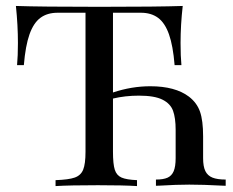

<svg xmlns="http://www.w3.org/2000/svg" viewBox="-20 -628 787 648"><path d="M741.7 -22V-1L728.5 -1.5Q666 -4.9 618.7 -4.9Q575.7 -4.9 520 -1.5L506.3 -1V-22Q531.2 -22 545.4 -28.3Q559.6 -34.7 566.2 -50.3Q572.8 -65.9 572.8 -94.2V-189.9Q572.8 -230 564 -254.2Q555.2 -278.3 528.3 -291.7Q501.5 -305.2 448.7 -305.2Q402.8 -305.2 361.3 -295.4V-116.2Q361.3 -74.2 367.4 -55.2Q373.5 -36.1 390.1 -28.8Q406.7 -21.5 442.4 -20V0Q396.5 -2.9 310.5 -2.9Q215.8 -2.9 167.5 0V-20Q211.9 -21.5 232.4 -28.8Q252.9 -36.1 260.7 -55.4Q268.6 -74.7 268.6 -116.2V-585H174.3Q139.6 -585 116.5 -567.9Q93.3 -550.8 79.6 -512.2Q65.9 -473.6 60.5 -408.2H37.6Q40.5 -439.5 40.5 -482.9Q40.5 -542.5 33.7 -607.9Q116.7 -605 315.4 -605Q513.7 -605 596.7 -607.9Q589.4 -543.9 589.4 -482.9Q589.4 -438 592.3 -408.2H569.3Q564 -473.6 550.3 -512.2Q536.6 -550.8 513.4 -567.9Q490.2 -585 455.6 -585H361.3V-315.9Q424.3 -336.9 487.3 -336.9Q571.3 -336.9 617.7 -301.8Q644.5 -281.2 655 -251.2Q665.5 -221.2 665.5 -168V-94.2Q665.5 -65.9 673.1 -50.5Q680.7 -35.2 697 -28.6Q713.4 -22 741.7 -22Z"/></svg>

Font: Playfair Display SC
Style: Regular
Weight: 400
Designer: Claus Eggers Sørensen
Foundry: Claus Eggers Sørensen
Version: Version 1.004;PS 001.004;hotconv 1.0.70;makeotf.lib2.5.58329